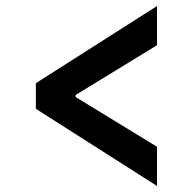

<svg xmlns="http://www.w3.org/2000/svg" viewBox="-20 -613 640 637"><path d="M99 -252V-337L501 -593V-463L231 -298V-291L501 -126V4Z"/></svg>

Font: IBMPlexSans-SemiBold
Style: Regular
Weight: 600
Designer: Mike Abbink, Paul van der Laan, Pieter van Rosmalen
Foundry: Bold Monday
Version: Version 3.1